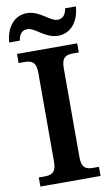

<svg xmlns="http://www.w3.org/2000/svg" viewBox="-100 -968 588 1018"><g transform="rotate(-10 194.0 -459.0)"><path d="M265 -771C336 -771 379 -834 383 -908H325C321 -881 309 -855 276 -855C234 -855 191 -918 120 -918C48 -918 6 -854 2 -781H59C63 -808 75 -834 108 -834C151 -834 193 -771 265 -771ZM32 0H356V-49H325C290 -49 263 -57 263 -116V-598C263 -657 290 -665 325 -665H356V-714H32V-665H63C98 -665 126 -657 126 -598V-116C126 -57 98 -49 63 -49H32Z"/></g></svg>

Font: Noto Serif SemiBold
Style: Regular
Weight: 600
Designer: Monotype Design Team
Foundry: Monotype Imaging Inc.
Version: Version 2.013